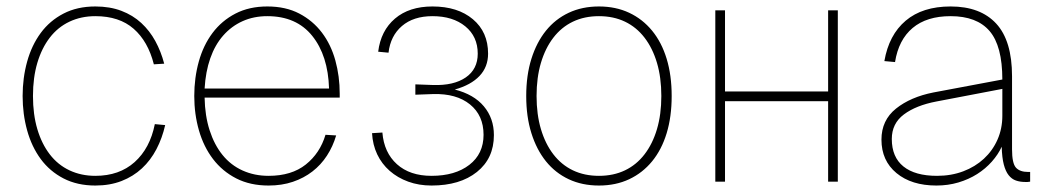

<svg xmlns="http://www.w3.org/2000/svg" viewBox="-20 -562 3242 594"><path d="M275 12Q219 12 176.5 -10Q134 -32 106 -70Q78 -108 64 -158.5Q50 -209 50 -265Q50 -321 64 -371.5Q78 -422 106 -460Q134 -498 176.5 -520Q219 -542 275 -542Q320 -542 355.5 -528.5Q391 -515 417 -491Q443 -467 460.5 -435Q478 -403 488 -365L456 -363Q438 -434 393.5 -473Q349 -512 275 -512Q231 -512 195 -495Q159 -478 134 -445.5Q109 -413 95.5 -367.5Q82 -322 82 -265Q82 -208 95.5 -162.5Q109 -117 134 -84.5Q159 -52 195 -35Q231 -18 275 -18Q349 -18 396.5 -60.5Q444 -103 459 -178L491 -175Q482 -135 464 -100.5Q446 -66 419 -41Q392 -16 356 -2Q320 12 275 12Z M811 12Q754 12 711 -10Q668 -32 639 -70Q610 -108 595.5 -158.5Q581 -209 581 -265Q581 -321 595 -371.5Q609 -422 637.5 -460Q666 -498 708.5 -520Q751 -542 807 -542Q864 -542 906 -520Q948 -498 976 -461Q1004 -424 1017.5 -375Q1031 -326 1031 -272V-260H613Q614 -204 628.5 -159Q643 -114 668.5 -82.5Q694 -51 730.5 -34.5Q767 -18 811 -18Q882 -18 926 -53Q970 -88 987 -145L1020 -143Q1010 -109 991.5 -80.5Q973 -52 946.5 -31.5Q920 -11 886 0.5Q852 12 811 12ZM998 -288Q995 -390 946 -451Q897 -512 807 -512Q765 -512 730.5 -496.5Q696 -481 670.5 -452Q645 -423 630.5 -381.5Q616 -340 613 -288Z M1315 12Q1276 12 1243 0Q1210 -12 1185.5 -33.5Q1161 -55 1147 -84.5Q1133 -114 1131 -150L1163 -152Q1168 -90 1208 -54Q1248 -18 1315 -18Q1388 -18 1432 -52Q1476 -86 1476 -145Q1476 -205 1434 -239Q1392 -273 1320 -271L1265 -269V-301L1320 -299Q1384 -297 1421 -322.5Q1458 -348 1458 -396Q1458 -449 1419.5 -480.5Q1381 -512 1318 -512Q1259 -512 1223.5 -481.5Q1188 -451 1182 -399L1150 -402Q1158 -467 1202 -504.5Q1246 -542 1318 -542Q1396 -542 1443 -502.5Q1490 -463 1490 -396Q1490 -355 1463.5 -327Q1437 -299 1387 -285Q1446 -270 1477 -233Q1508 -196 1508 -144Q1508 -72 1455.5 -30Q1403 12 1315 12Z M1833 12Q1781 12 1739.5 -7.5Q1698 -27 1669 -63Q1640 -99 1624 -150Q1608 -201 1608 -265Q1608 -329 1624 -380Q1640 -431 1669 -467Q1698 -503 1739.5 -522.5Q1781 -542 1833 -542Q1885 -542 1926.5 -522.5Q1968 -503 1997.5 -467Q2027 -431 2042.5 -380Q2058 -329 2058 -265Q2058 -201 2042.5 -150Q2027 -99 1997.5 -63Q1968 -27 1926.5 -7.5Q1885 12 1833 12ZM1833 -18Q1878 -18 1913.5 -35Q1949 -52 1974 -84.5Q1999 -117 2012.5 -162.5Q2026 -208 2026 -265Q2026 -322 2012.5 -367.5Q1999 -413 1974 -445.5Q1949 -478 1913.5 -495Q1878 -512 1833 -512Q1788 -512 1752.5 -495Q1717 -478 1692 -445.5Q1667 -413 1653.5 -367.5Q1640 -322 1640 -265Q1640 -208 1653.5 -162.5Q1667 -117 1692 -84.5Q1717 -52 1752.5 -35Q1788 -18 1833 -18Z M2193 0V-530H2223V-279H2542V-530H2572V0H2542V-249H2223V0Z M2877 12Q2800 12 2753.5 -26.5Q2707 -65 2707 -130Q2707 -190 2752 -226Q2797 -262 2868 -276L3081 -316Q3081 -420 3041.5 -466Q3002 -512 2921 -512Q2847 -512 2803.5 -475.5Q2760 -439 2749 -370L2716 -373Q2730 -454 2782 -498Q2834 -542 2921 -542Q3013 -542 3062 -489Q3111 -436 3111 -326V-100Q3111 -57 3123 -43.5Q3135 -30 3161 -30H3167V0Q3162 1 3159 1Q3156 1 3152 1Q3136 1 3123 -3.5Q3110 -8 3100.5 -20Q3091 -32 3085.5 -53Q3080 -74 3079 -108Q3068 -84 3048.5 -62Q3029 -40 3003 -23.5Q2977 -7 2945 2.5Q2913 12 2877 12ZM2879 -18Q2923 -18 2960 -32Q2997 -46 3024 -71Q3051 -96 3066 -130Q3081 -164 3081 -204V-287L2877 -248Q2814 -236 2776.5 -208Q2739 -180 2739 -132Q2739 -76 2775 -47Q2811 -18 2879 -18Z"/></svg>

Font: Geist Thin
Style: Regular
Weight: 400
Designer: Basement.studio, Andrés Briganti, Mateo Zaragoza
Foundry: Basement.studio, Vercel, Andrés Briganti, Guido Ferreyra, Mateo Zaragoza
Version: Version 1.401